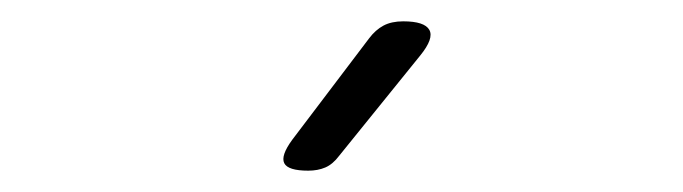

<svg xmlns="http://www.w3.org/2000/svg" viewBox="-20 -805 640 180"><path d="M298 -659Q292 -651 285 -648Q278 -645 269 -645Q250 -645 246.5 -652Q243 -659 254 -674L326 -769Q332 -777 339.5 -781Q347 -785 358 -785Q378 -785 382.5 -777Q387 -769 374 -753Z"/></svg>

Font: Maple Mono NL Thin
Style: Regular
Weight: 250
Monospace: yes
Designer: subframe7536
Version: Version 7.000